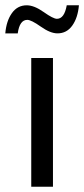

<svg xmlns="http://www.w3.org/2000/svg" viewBox="-36 -705 318 725"><path d="M-16 -579Q-12 -626 9 -655.5Q30 -685 65 -685Q93 -685 129 -659.5Q165 -634 179 -634Q207 -634 216 -685H262Q258 -638 237 -608.5Q216 -579 181 -579Q154 -579 118 -604.5Q82 -630 67 -630Q38 -630 31 -579ZM82 0V-486H164V0Z"/></svg>

Font: RibengUni
Style: Regular
Weight: 400
Designer: (1) Dr. Andrew Glass (Senior Program Manager at Microsoft Corporation)
(2) Bivuti Chakma (Chakma Font Designer & Keyboar
Foundry: Bivuti Chakma
Version: Version 2.2022; Updated on: 03 June 2022; Friday